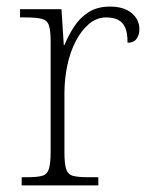

<svg xmlns="http://www.w3.org/2000/svg" viewBox="-20 -564 459 584"><path d="M46 0V-25H64Q92 -25 107.5 -29Q123 -33 128.5 -49.5Q134 -66 134 -101V-439Q134 -472 128.5 -487.5Q123 -503 106 -507Q89 -511 56 -511H41V-536H167L174 -427H176Q188 -456 205.5 -483Q223 -510 249.5 -527Q276 -544 315 -544Q356 -544 380 -524.5Q404 -505 404 -475Q404 -458 395.5 -446Q387 -434 368 -434Q368 -463 361 -479.5Q354 -496 339.5 -503.5Q325 -511 303 -511Q274 -511 250.5 -491Q227 -471 210 -438Q193 -405 184.5 -364Q176 -323 176 -280V-100Q176 -65 181.5 -49Q187 -33 202.5 -29Q218 -25 246 -25H279V0Z"/></svg>

Font: Noto Serif Armenian ExtraLight
Style: Regular
Weight: 250
Version: Version 2.007